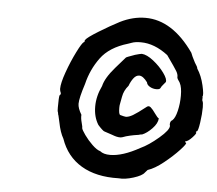

<svg xmlns="http://www.w3.org/2000/svg" viewBox="-43 -631 684 605"><g transform="rotate(5 299.0 -328.5)"><path d="M169 -182Q158 -201 152 -232Q151 -237 147 -254Q146 -255 145.5 -259.5Q145 -264 144 -265Q143 -267 143 -279Q143 -311 145 -317Q149 -320 148.5 -323.5Q148 -327 147 -328Q145 -334 145 -338Q145 -356 157.5 -391Q170 -426 185.5 -457Q201 -488 207 -491Q209 -491 209 -494.5Q209 -498 210 -498Q215 -506 250 -527.5Q285 -549 314 -564Q354 -584 394 -584Q479 -584 547 -487Q550 -478 561 -457Q570 -444 570 -439Q584 -418 591 -387.5Q598 -357 594 -353Q595 -351 594.5 -346Q594 -341 595 -339Q598 -335 598 -319Q598 -298 594 -270.5Q590 -243 586 -242Q585 -242 583.5 -240.5Q582 -239 584 -238Q587 -236 574 -222Q561 -208 552 -207Q552 -207 552 -205.5Q552 -204 555 -203Q559 -201 539 -179.5Q519 -158 491.5 -136Q464 -114 442 -107L434 -98Q427 -88 400 -79.5Q373 -71 353 -73Q282 -71 235 -99Q188 -127 169 -182ZM320 -144Q359 -144 413 -174Q439 -186 470 -212.5Q501 -239 500 -252L499 -256Q499 -267 506 -270Q515 -278 520.5 -301Q526 -324 526 -349Q526 -376 519 -389Q519 -390 514 -397Q509 -404 510 -409Q510 -416 504.5 -425.5Q499 -435 472 -473Q429 -506 386 -506Q368 -506 357.5 -502Q347 -498 346 -498Q288 -481 260.5 -443.5Q233 -406 222 -360Q207 -314 207 -296Q207 -282 219 -262Q218 -252 222 -237.5Q226 -223 225 -221Q226 -215 237 -199.5Q248 -184 262.5 -170Q277 -156 288 -153Q299 -144 320 -144ZM320 -208Q320 -208 296 -216Q294 -216 287.5 -222Q281 -228 275 -235Q260 -259 260 -292Q260 -325 276 -358Q282 -384 312 -418.5Q342 -453 343 -454Q344 -455 350.5 -457.5Q357 -460 371 -465Q378 -467 384 -468.5Q390 -470 392 -470Q408 -469 429 -452.5Q450 -436 464 -416.5Q478 -397 475 -388Q473 -385 467.5 -379Q462 -373 460 -368Q458 -363 447 -363Q436 -363 426.5 -368.5Q417 -374 416 -382Q402 -401 390 -401Q380 -401 372 -390.5Q364 -380 359 -366Q345 -350 341.5 -330Q338 -310 337 -306Q336 -302 336 -294Q336 -274 341 -272Q355 -268 359 -268Q368 -268 381 -275.5Q394 -283 422 -305Q428 -310 434.5 -304.5Q441 -299 450 -286Q459 -273 463 -272Q462 -256 446 -239.5Q430 -223 415 -217Q411 -217 406.5 -215.5Q402 -214 399 -214Q391 -213 377.5 -210Q364 -207 354 -203Q349 -201 341.5 -202Q334 -203 328.5 -205Q323 -207 320 -208Z"/></g></svg>

Font: Caveat
Style: Bold
Weight: 700
Designer: Pablo Impallari
Foundry: Pablo Impallari
Version: Version 1.500; ttfautohint (v1.6)